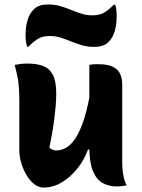

<svg xmlns="http://www.w3.org/2000/svg" viewBox="-20 -834 640 864"><path d="M104 -548Q147 -548 175.5 -536.5Q204 -525 218.5 -496Q233 -467 233 -413Q233 -385 230.5 -356Q228 -327 224 -296Q220 -265 214.5 -233.5Q209 -202 202 -169Q210 -163 217.5 -160Q225 -157 233 -157Q255 -157 277 -169Q299 -181 320 -212.5Q341 -244 359 -300.5Q377 -357 391 -446V-161H376Q358 -112 326.5 -73.5Q295 -35 256.5 -12.5Q218 10 176 10Q154 10 134.5 -5Q115 -20 100 -45Q85 -70 76 -99.5Q67 -129 67 -158Q67 -196 67 -233.5Q67 -271 67 -308.5Q67 -346 67 -383Q67 -431 62.5 -464.5Q58 -498 46 -542Q61 -545 74.5 -546.5Q88 -548 104 -548ZM424 -545Q465 -545 488 -533.5Q511 -522 520.5 -501.5Q530 -481 530 -453Q530 -387 530 -327.5Q530 -268 530 -212.5Q530 -157 530 -101Q530 -85 532 -66Q534 -47 538.5 -29.5Q543 -12 550 0Q543 1 535.5 2.5Q528 4 520.5 4.5Q513 5 505 5Q469 5 441 -11Q413 -27 397.5 -66Q382 -105 382 -173Q382 -237 382 -302Q382 -367 382 -428.5Q382 -490 382 -542Q392 -544 398 -544.5Q404 -545 410.5 -545Q417 -545 424 -545ZM396 -765Q426 -765 446.5 -776Q467 -787 492 -813H498Q501 -806 502.5 -796.5Q504 -787 504.5 -778Q505 -769 505 -761Q505 -733 501 -713Q497 -693 492 -682Q482 -655 461.5 -639Q441 -623 404 -623Q374 -623 348.5 -630.5Q323 -638 300 -647.5Q277 -657 253.5 -664.5Q230 -672 204 -672Q174 -672 154 -661Q134 -650 108 -624H102Q100 -632 98 -641Q96 -650 95.5 -659.5Q95 -669 95 -676Q95 -705 99.5 -725Q104 -745 108 -755Q119 -782 139 -798Q159 -814 196 -814Q226 -814 251.5 -806.5Q277 -799 300 -789.5Q323 -780 346.5 -772.5Q370 -765 396 -765Z"/></svg>

Font: Recursive Casual ExtraBold
Style: Regular
Weight: 800
Version: Version 1.047